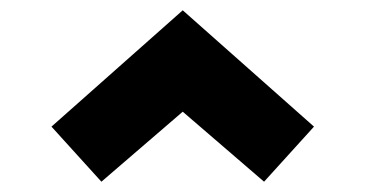

<svg xmlns="http://www.w3.org/2000/svg" viewBox="-20 -607 710 373"><path d="M590 -361 493 -254 335 -390 177 -254 80 -361 335 -587Z"/></svg>

Font: Gabarito Black
Style: Regular
Weight: 900
Designer: Leandro Assis / Alvaro Franca / Felipe Casaprima
Foundry: Naipe Foundry
Version: Version 1.000